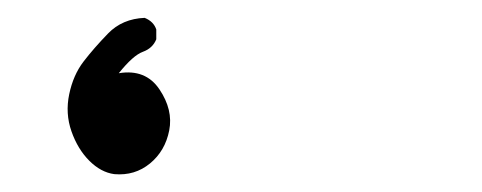

<svg xmlns="http://www.w3.org/2000/svg" viewBox="-20 -15 540 215"><path d="M108 180Q93 178 80 165Q67 152 60 132Q53 112 57.5 90.5Q62 69 73.5 54Q85 39 101 22.5Q117 6 142 5Q152 9 155 18V29Q151 39 140 43Q129 47 113 67Q143 62 158.5 85Q174 108 169.5 131Q165 154 148 168Q131 182 108 180Z"/></svg>

Font: NaniFont Regular
Style: Regular
Weight: 400
Designer: Nanigashitei
Version: Version 1.036